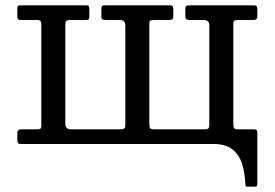

<svg xmlns="http://www.w3.org/2000/svg" viewBox="-20 -540 1030 720"><path d="M450 -444.5V-74.5C450 -65.8 448.7 -60.4 446 -58.2C443.3 -56.1 438 -55 430 -55H246C232 -55 225 -61.8 225 -75.5V-445.5C225 -454.2 226.3 -459.6 229 -461.8C231.7 -463.9 237 -465 245 -465H302.5C307.8 -465 311.2 -466.1 312.8 -468.2C314.2 -470.4 315 -474.2 315 -479.5V-504.5C315 -510.2 314.5 -514.2 313.5 -516.5C312.5 -518.8 309.3 -520 304 -520H60.5C55.2 -520 51.2 -519.6 48.8 -518.8C46.2 -517.9 45 -514.7 45 -509V-480C45 -474.3 45.8 -470.4 47.5 -468.2C49.2 -466.1 52.7 -465 58 -465H117C125.7 -465 130.8 -463.4 132.5 -460.2C134.2 -457.1 135 -451.2 135 -442.5V-69C135 -62.7 133.8 -58.8 131.5 -57.2C129.2 -55.8 124.7 -55 118 -55H63C56.7 -55 52.1 -54.1 49.2 -52.2C46.4 -50.4 45 -46 45 -39V-16C45 -9.7 45.8 -5.4 47.5 -3.2C49.2 -1.1 53 0 59 0H780C812.7 0 837.4 7.4 854.2 22.2C871.1 37.1 882.7 55.8 889 78.5C895.3 101.2 899 124.5 900 148.5C900.3 153.2 900.8 156.2 901.5 157.8C902.2 159.2 904.8 160 909.5 160H935.5C940.2 160 942.9 158.8 943.8 156.5C944.6 154.2 945 150.8 945 146.5V-40C945 -45.7 944.2 -49.6 942.8 -51.8C941.2 -53.9 937.7 -55 932 -55H873C864.3 -55 859.2 -56.6 857.5 -59.8C855.8 -62.9 855 -68.8 855 -77.5V-451C855 -457.3 856.2 -461.2 858.8 -462.8C861.2 -464.2 865.7 -465 872 -465H927C933.7 -465 938.3 -465.9 941 -467.8C943.7 -469.6 945 -474 945 -481V-504C945 -510.3 944.2 -514.6 942.5 -516.8C940.8 -518.9 937 -520 931 -520H689C683.3 -520 679.6 -519 677.8 -517C675.9 -515 675 -511 675 -505V-482C675 -474.7 676.2 -470 678.8 -468C681.2 -466 685.8 -465 692.5 -465H744C758 -465 765 -458.2 765 -444.5V-74.5C765 -65.8 763.7 -60.4 761 -58.2C758.3 -56.1 753 -55 745 -55H558C549.3 -55 544.2 -56.6 542.5 -59.8C540.8 -62.9 540 -68.8 540 -77.5V-451C540 -457.3 541.2 -461.2 543.8 -462.8C546.2 -464.2 550.7 -465 557 -465H612C618.7 -465 623.3 -465.9 626 -467.8C628.7 -469.6 630 -474 630 -481V-504C630 -510.3 629.2 -514.6 627.5 -516.8C625.8 -518.9 622 -520 616 -520H374C368.3 -520 364.6 -519 362.8 -517C360.9 -515 360 -511 360 -505V-482C360 -474.7 361.2 -470 363.8 -468C366.2 -466 370.8 -465 377.5 -465H429C443 -465 450 -458.2 450 -444.5Z"/></svg>

Font: Besley*
Style: Regular
Weight: 400
Designer: Owen Earl
Foundry: indestructible type*
Version: Version 3.000; ttfautohint (v1.8.3)